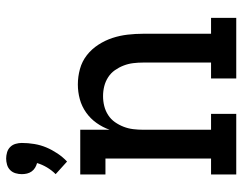

<svg xmlns="http://www.w3.org/2000/svg" viewBox="-104 -704 807 640"><g transform="rotate(-90 300.0 -383.5)"><path d="M39 0V-84H92V-436H39V-520H188V-422Q196 -445 210.5 -465.5Q225 -486 245.5 -500.5Q266 -515 290 -521.5Q314 -528 339 -528Q365 -528 390.5 -521Q416 -514 436.5 -498Q457 -482 471.5 -459.5Q486 -437 494 -412.5Q502 -388 505 -362Q508 -336 508 -310V-84H561V0H359V-84H412V-310Q412 -327 410 -343.5Q408 -360 402 -375.5Q396 -391 386.5 -404.5Q377 -418 363 -427Q349 -436 333 -440Q317 -444 300 -444Q283 -444 267 -440Q251 -436 237 -427Q223 -418 213.5 -404.5Q204 -391 198 -375.5Q192 -360 190 -343.5Q188 -327 188 -310V-84H241V0ZM82 -564 40 -602Q53 -615 62.5 -631Q72 -647 77 -664Q69 -666 61.5 -670.5Q54 -675 49 -682Q44 -689 42 -697.5Q40 -706 40 -715Q40 -725 43 -735.5Q46 -746 53.5 -753.5Q61 -761 71.5 -764Q82 -767 92 -767Q102 -767 112.5 -764Q123 -761 130.5 -753.5Q138 -746 141 -735.5Q144 -725 144 -715Q144 -694 140.5 -673Q137 -652 129 -633Q121 -614 109 -596Q97 -578 82 -564Z"/></g></svg>

Font: Iosevka HT Medium Extended
Style: Regular
Weight: 500
Width: 7
Monospace: yes
Designer: Belleve Invis
Foundry: Belleve Invis
Version: Version 32.3.0; ttfautohint (v1.8.4)